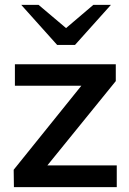

<svg xmlns="http://www.w3.org/2000/svg" viewBox="-20 -766 528 786"><path d="M37 0 36 -71 313 -415H41V-503H454V-434L174 -89H458V0ZM214 -582 234 -637 362 -746H434L287 -582ZM214 -582 67 -746H138L267 -637L287 -582Z"/></svg>

Font: REM
Style: Regular
Weight: 400
Designer: Octavio Pardo
Foundry: Ashler Design
Version: Version 1.005;gftools[0.9.28]